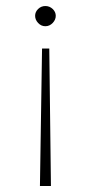

<svg xmlns="http://www.w3.org/2000/svg" viewBox="-20 -608 302 637"><path d="M119.5 -447H143.5L149 9H112.5ZM130.5 -588Q144.5 -588 154.8 -578.2Q165 -568.5 165 -555.5Q165 -542.5 154.8 -531.8Q144.5 -521 130.5 -521Q116.5 -521 106.5 -531.8Q96.5 -542.5 96.5 -555.5Q96.5 -568.5 106.5 -578.2Q116.5 -588 130.5 -588Z"/></svg>

Font: Karla ExtraLight
Style: Regular
Weight: 250
Designer: Jonathan Pinhorn
Version: Version 2.004;gftools[0.9.33]